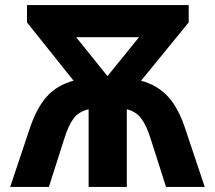

<svg xmlns="http://www.w3.org/2000/svg" viewBox="-20 -734 844 754"><path d="M20 0 94 -221Q122 -308 163 -354Q204 -400 269 -417L86 -646V-714H721V-646L534 -417Q598 -400 640 -354.5Q682 -309 710 -221L784 0H632L572 -188Q555 -242 534.5 -269Q514 -296 478 -305V0H328V-305Q290 -296 269.5 -269.5Q249 -243 232 -188L172 0ZM279 -588 402 -435 526 -588Z"/></svg>

Font: BC Sans
Style: Bold
Weight: 700
Designer: Monotype Design Team
Province of B.C.
Foundry: Monotype Imaging Inc.
Version: Version 2.000;GOOG;noto-source:20170915:90ef993387c0